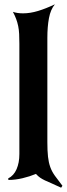

<svg xmlns="http://www.w3.org/2000/svg" viewBox="-20 -808 311 892"><path d="M18 21Q44 8 57 -22Q70 -52 70 -92V-605Q70 -630 69 -650Q68 -670 64.5 -687Q61 -704 55 -720Q49 -736 40 -753Q60 -746 87 -746Q120 -746 156.5 -757Q193 -768 235 -788Q215 -764 207.5 -724Q200 -684 200 -632V-148Q200 -107 203 -80Q206 -53 213.5 -32Q221 -11 235 8.5Q249 28 270 55L264 64Q237 51 219 43.5Q201 36 188.5 30Q176 24 166.5 17.5Q157 11 147 0Q118 12 84.5 20Q51 28 19 28Z"/></svg>

Font: New Rocker
Style: Regular
Weight: 400
Designer: Pablo Impallari, Brenda Gallo, Rodrigo Fuenzalida
Foundry: Pablo Impallari, Brenda Gallo, Rodrigo Fuenzalida
Version: Version 1.000; ttfautohint (v0.93) -l 8 -r 50 -G 200 -x 14 -